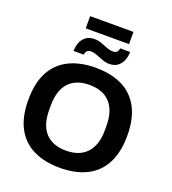

<svg xmlns="http://www.w3.org/2000/svg" viewBox="-176 -1139 1146 1282"><g transform="rotate(20 396.5 -498.5)"><path d="M396.4 12Q287.3 12 208.2 -26.8Q129.1 -65.7 87 -144.8Q45 -223.9 45 -343.2Q45 -463.6 87 -542.2Q129.1 -620.8 208.2 -659.6Q287.3 -698.4 396.4 -698.4Q506.6 -698.4 585.3 -659.6Q664 -620.8 706 -542.2Q748.1 -463.6 748.1 -343.2Q748.1 -223.9 706 -144.8Q664 -65.7 585.3 -26.8Q506.6 12 396.4 12ZM396.4 -110Q445 -110 481.8 -124.2Q518.7 -138.4 543.9 -166.1Q569 -193.7 582 -234.2Q594.9 -274.7 594.9 -326.9V-358Q594.9 -411 582 -451.8Q569 -492.7 543.9 -520.3Q518.7 -548 481.8 -562.2Q445 -576.5 396.4 -576.5Q347.9 -576.5 311 -562.2Q274.1 -548 249.1 -520.3Q224 -492.7 211.5 -451.8Q199 -411 199 -358V-326.9Q199 -274.7 211.5 -234.2Q224 -193.7 249.1 -166.1Q274.1 -138.4 311 -124.2Q347.9 -110 396.4 -110ZM217.5 -753Q217.5 -785.8 228.7 -813.7Q240 -841.7 263.2 -858.6Q286.5 -875.6 321.5 -875.6Q348.8 -875.6 372.8 -866.8Q396.8 -858 420 -848.7Q443.2 -839.5 467.1 -839.5Q482.2 -839.5 491.7 -847.9Q501.1 -856.3 503.8 -875.6H574.6Q574.6 -843.5 563.4 -815.7Q552.1 -787.9 529.2 -770.4Q506.3 -753 470.6 -753Q444.1 -753 419.7 -762.2Q395.3 -771.4 372.5 -780.6Q349.7 -789.8 325.8 -789.8Q311.5 -789.8 301.6 -781.1Q291.7 -772.3 289.1 -753ZM242.1 -922.5V-1009.2H549.7V-922.5Z"/></g></svg>

Font: Archivo SemiBold
Style: Regular
Weight: 600
Designer: Hector Gatti
Foundry: Omnibus-Type
Version: Version 2.001